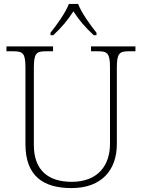

<svg xmlns="http://www.w3.org/2000/svg" viewBox="-20 -951 727 981"><path d="M238 -784V-771H252C299 -815 325 -847 355 -893C385 -847 412 -815 459 -771H473V-784C442 -822 396 -886 379 -931H332C315 -886 269 -822 238 -784ZM345 10C501 10 577 -84 577 -215V-605C577 -679 590 -689 639 -689H672V-714H445V-689H481C529 -689 542 -679 542 -606V-216C542 -108 482 -22 346 -22C228 -22 153 -80 153 -210V-605C153 -679 166 -689 215 -689H251V-714H13V-689H48C97 -689 110 -679 110 -606V-214C110 -51 202 10 345 10Z"/></svg>

Font: Noto Serif Myanmar ExtraLight
Style: Regular
Weight: 200
Designer: Ben Mitchell and the Monotype Design Team
Foundry: Monotype Imaging Inc.
Version: Version 2.106